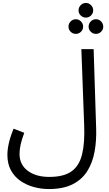

<svg xmlns="http://www.w3.org/2000/svg" viewBox="-20 -1046 735 1298"><path d="M30 1Q30 -35 40 -79Q50 -123 72 -176L144 -148Q128 -106 120 -71Q112 -36 112 -6Q112 67 167.5 108.5Q223 150 313 150Q411 150 463.5 112.5Q516 75 535 -3Q554 -81 549 -201L530 -714H613L630 -180Q633 -96 619.5 -21.5Q606 53 570.5 110Q535 167 471.5 199.5Q408 232 310 232Q257 232 207 218Q157 204 117 176Q77 148 53.5 104.5Q30 61 30 1ZM561 -927Q540 -927 525.5 -941.5Q511 -956 511 -976Q511 -996 525.5 -1011Q540 -1026 561 -1026Q581 -1026 595.5 -1011Q610 -996 610 -976Q610 -956 595.5 -941.5Q581 -927 561 -927ZM493 -817Q472 -817 457.5 -831.5Q443 -846 443 -866Q443 -886 457.5 -901Q472 -916 493 -916Q513 -916 527.5 -901Q542 -886 542 -866Q542 -846 527.5 -831.5Q513 -817 493 -817ZM629 -817Q608 -817 593.5 -831.5Q579 -846 579 -866Q579 -886 593.5 -901Q608 -916 629 -916Q649 -916 663.5 -901Q678 -886 678 -866Q678 -846 663.5 -831.5Q649 -817 629 -817Z"/></svg>

Font: Noto Sans Living
Style: Regular
Weight: 400
Designer: Monotype Design Team
Foundry: Monotype Imaging Inc.
Version: Version 2.013; ttfautohint (v1.8.4.7-5d5b)